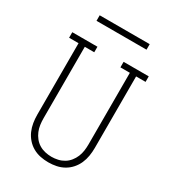

<svg xmlns="http://www.w3.org/2000/svg" viewBox="-215 -1020 1030 1144"><g transform="rotate(30 300.0 -448.0)"><path d="M300 8Q272 8 245 2.5Q218 -3 194 -16.5Q170 -30 151.5 -51Q133 -72 122 -97Q111 -122 106.5 -149.5Q102 -177 102 -205V-697H37V-735H210V-697H145V-205Q145 -183 148 -161Q151 -139 159.5 -118.5Q168 -98 182 -80.5Q196 -63 215 -51.5Q234 -40 256 -35Q278 -30 300 -30Q322 -30 344 -35Q366 -40 385 -51.5Q404 -63 418 -80.5Q432 -98 440.5 -118.5Q449 -139 452 -161Q455 -183 455 -205V-697H390V-735H563V-697H498V-205Q498 -177 493.5 -149.5Q489 -122 478 -97Q467 -72 448.5 -51Q430 -30 406 -16.5Q382 -3 355 2.5Q328 8 300 8ZM128 -866V-904H472V-866Z"/></g></svg>

Font: Iosevka Etoile Extralight
Style: Regular
Weight: 200
Designer: Belleve Invis
Foundry: Belleve Invis
Version: Version 22.1.2; ttfautohint (v1.8.4)